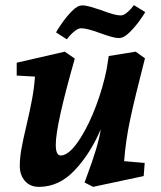

<svg xmlns="http://www.w3.org/2000/svg" viewBox="-20 -713 625 747"><path d="M57 -68Q57 -98 63.5 -134.5Q70 -171 83 -225Q97 -285 105 -328.5Q113 -372 116 -415L45 -419V-469L232 -512L271 -485Q197 -226 197 -150Q197 -108 216 -108Q251 -108 295 -179Q327 -230 354 -302Q381 -374 395 -444L403 -495L508 -512L544 -486Q505 -335 487 -251Q469 -167 463 -86L543 -79L539 -28L342 14L309 -3L317 -25Q363 -147 372 -210Q332 -116 271 -51Q210 14 132 14Q97 14 77 -9Q57 -32 57 -68ZM300 -692Q314 -692 334.5 -686Q355 -680 375 -673Q427 -653 449 -653Q460 -653 471.5 -662Q483 -671 491 -680.5Q499 -690 501 -693L545 -666Q541 -658 524 -634Q507 -610 484.5 -587.5Q462 -565 443 -565Q429 -565 409 -571Q389 -577 370 -584Q319 -603 296 -603Q285 -603 272.5 -593.5Q260 -584 251 -573.5Q242 -563 240 -560L198 -587Q202 -595 219 -620Q236 -645 258.5 -668.5Q281 -692 300 -692Z"/></svg>

Font: Andada Pro ExtraBold
Style: Italic
Weight: 800
Italic angle: -6.99998°
Designer: Carolina Giovagnoli
Foundry: Huerta Tipografica
Version: Version 3.005; ttfautohint (v1.8.4)